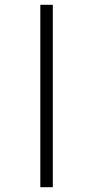

<svg xmlns="http://www.w3.org/2000/svg" viewBox="-20 -780 387 800"><path d="M148 0V-760H200V0Z"/></svg>

Font: BC Sans Light
Style: Regular
Weight: 300
Designer: Monotype Design Team
Foundry: Monotype Imaging Inc.
Version: Version 2.000;GOOG;noto-source:20170915:90ef993387c0